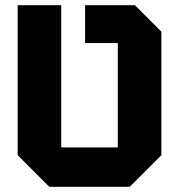

<svg xmlns="http://www.w3.org/2000/svg" viewBox="-20 -720 690 740"><path d="M170 0 48 -122V-700H216V-152H434V-554H308V-700H500L602 -598V-122L480 0Z"/></svg>

Font: Tektur
Style: Bold
Weight: 700
Designer: Adam Jagosz
Foundry: Adam Jagosz
Version: Version 1.005;gftools[0.9.30]